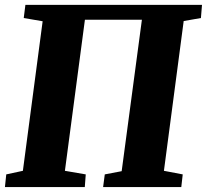

<svg xmlns="http://www.w3.org/2000/svg" viewBox="-24 -763 844 783"><path d="M1.5 -51.8 69.3 -66.4 149.9 -676.3 72.8 -689.5 79.6 -743.2H799.8L795.4 -689.5L725.1 -677.2L644.5 -66.4L721.2 -51.8L715.3 0H396.5L403.3 -51.8L472.2 -64.9L554.7 -682.6H322.3L240.7 -66.4L325.7 -51.8L321.8 0H-3.9Z"/></svg>

Font: Merriweather UltraBold
Style: Italic
Weight: 900
Italic angle: -7°
Designer: Eben Sorkin ( eben@eyebytes.com )
Foundry: Eben Sorkin ( eben@eyebytes.com )
Version: Version 1.52; ttfautohint (v1.4.1)